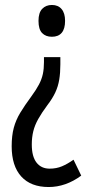

<svg xmlns="http://www.w3.org/2000/svg" viewBox="-20 -560 358 773"><path d="M223 -301Q223 -267 218.5 -239.5Q214 -212 202.5 -187.5Q191 -163 171 -137Q148 -106 134 -81Q120 -56 114 -31.5Q108 -7 108 22Q108 70 127 94.5Q146 119 180 119Q207 119 229.5 109.5Q252 100 276 83L307 147Q276 170 243 181.5Q210 193 176 193Q104 193 65.5 150.5Q27 108 27 29Q27 -14 35.5 -45.5Q44 -77 61.5 -106Q79 -135 107 -173Q126 -199 137 -220Q148 -241 152.5 -262Q157 -283 157 -310V-330H223ZM242 -476Q242 -444 228.5 -428Q215 -412 189 -412Q164 -412 149.5 -427Q135 -442 135 -476Q135 -509 150 -524.5Q165 -540 189 -540Q214 -540 228 -523.5Q242 -507 242 -476Z"/></svg>

Font: Noto Sans Display ExtraCondensed
Style: Regular
Weight: 400
Width: 2
Version: Version 2.003